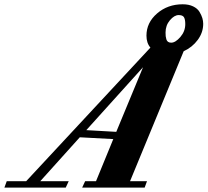

<svg xmlns="http://www.w3.org/2000/svg" viewBox="-87 -859 950 879"><path d="M-66.9 0 -56.2 -29.3H32.7L601.6 -641.1Q583.5 -662.1 583.5 -695.8Q583.5 -755.4 632.1 -797.4Q680.7 -839.4 749.5 -839.4Q777.3 -839.4 797.1 -829.8Q816.9 -820.3 826.2 -804.9Q835.4 -789.6 839.4 -776.1Q843.3 -762.7 843.3 -750Q843.3 -710.4 818.4 -676.5Q793.5 -642.6 753.9 -624.5L508.3 -29.3H585.9L575.2 0H289.1L302.7 -29.3H352.5L431.6 -222.2L278.3 -230.5L97.2 -29.3H227.5L213.9 0ZM696.8 -663.6Q716.3 -663.6 738.8 -689.7Q761.2 -715.8 761.2 -748.5Q761.2 -770.5 755.1 -780.3Q749 -790 731 -790Q710.9 -790 690.9 -766.4Q670.9 -742.7 670.9 -710Q670.9 -699.7 671.6 -693.1Q672.4 -686.5 674.6 -679Q676.8 -671.4 682.4 -667.5Q688 -663.6 696.8 -663.6ZM308.1 -263.2 445.3 -255.4 567.9 -551.3Z"/></svg>

Font: Elstob Grade
Style: Italic
Weight: 400
Italic angle: -20°
Designer: Peter S. Baker
Version: Version 1.015